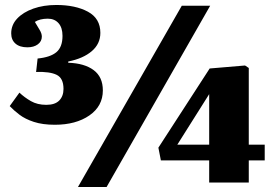

<svg xmlns="http://www.w3.org/2000/svg" viewBox="-20 -737 1096 771"><path d="M293 14 710 -714H824L408 14ZM820 -4V-93H626L616 -144L822 -462L964 -474L979 -464V-156H1043V-93H979V-4ZM692 -156H820V-359ZM200 -236Q151 -236 116 -247.5Q81 -259 58 -276.5Q35 -294 19 -311L58 -365Q78 -346 104 -331Q130 -316 166 -316Q201 -316 218 -333.5Q235 -351 235 -380Q235 -423 207.5 -436.5Q180 -450 125 -448L131 -502Q182 -507 206.5 -527.5Q231 -548 231 -593Q231 -626 215 -644Q199 -662 172 -662Q140 -662 120 -649Q129 -633 138.5 -618Q148 -603 148 -590Q148 -571 132 -559Q116 -547 90 -547Q59 -547 42 -562Q25 -577 25 -603Q25 -637 49 -662.5Q73 -688 114 -702.5Q155 -717 206 -717Q283 -717 333 -690Q383 -663 383 -605Q383 -561 348.5 -531.5Q314 -502 254 -490V-485Q319 -483 356 -455.5Q393 -428 393 -374Q393 -311 339 -273.5Q285 -236 200 -236Z"/></svg>

Font: Literata 36pt ExtraBold
Style: Regular
Weight: 800
Designer: Latin by Veronika Burian and Jose Scaglione. Greek by Irene Vlachou. Cyrillic by Vera Evstafieva.
Foundry: TypeTogether
Version: Version 3.002